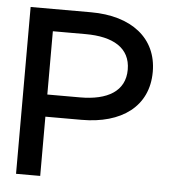

<svg xmlns="http://www.w3.org/2000/svg" viewBox="-46 -622 594 665"><g transform="rotate(5 251.0 -290.0)"><path d="M34 0H118V-206H244C382 -206 475 -272 475 -393C475 -510 385 -580 244 -580H34ZM118 -283V-503H232C327 -503 388 -469 388 -393C388 -318 327 -283 232 -283Z"/></g></svg>

Font: Charger Pro
Style: BdExt
Weight: 700
Designer: Jasper
Foundry: Cannot Into Space Fonts
Version: Version 1.09